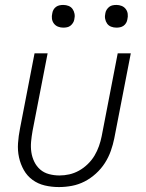

<svg xmlns="http://www.w3.org/2000/svg" viewBox="-20 -746 590 778"><path d="M219 12Q189 12 161.5 5.5Q134 -1 112 -17Q90 -33 76.5 -57Q63 -81 57 -108.5Q51 -136 53 -165.5Q55 -195 61 -225L120 -530H173L112 -216Q108 -194 106 -172Q104 -150 107 -129.5Q110 -109 119 -90.5Q128 -72 143 -59Q158 -46 178.5 -40.5Q199 -35 221 -35Q241 -35 261 -39.5Q281 -44 300 -54.5Q319 -65 335.5 -81Q352 -97 363 -115.5Q374 -134 381 -154Q388 -174 392 -194L457 -530H510L443 -185Q438 -160 429 -134.5Q420 -109 405 -85.5Q390 -62 368.5 -42.5Q347 -23 322.5 -10.5Q298 2 271.5 7Q245 12 219 12ZM452 -634Q440 -634 430 -638Q420 -642 414 -650.5Q408 -659 406 -670Q404 -681 407 -693Q408 -700 412.5 -707Q417 -714 423 -718.5Q429 -723 436.5 -724.5Q444 -726 452 -726Q463 -726 473 -722Q483 -718 489.5 -709.5Q496 -701 497.5 -690Q499 -679 496 -667Q495 -660 491 -653Q487 -646 480.5 -641.5Q474 -637 466.5 -635.5Q459 -634 452 -634ZM236 -634Q225 -634 215 -638Q205 -642 198.5 -650.5Q192 -659 190.5 -670Q189 -681 192 -693Q193 -700 197 -707Q201 -714 207.5 -718.5Q214 -723 221.5 -724.5Q229 -726 236 -726Q248 -726 258 -722Q268 -718 274 -709.5Q280 -701 282 -690Q284 -679 281 -667Q280 -660 275.5 -653Q271 -646 265 -641.5Q259 -637 251.5 -635.5Q244 -634 236 -634Z"/></svg>

Font: Lode Dark Term
Style: Italic
Weight: 400
Italic angle: -11°
Monospace: yes
Designer: Belleve Invis
Foundry: Belleve Invis
Version: Version 29.2.0